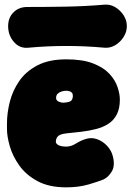

<svg xmlns="http://www.w3.org/2000/svg" viewBox="-20 -780 565 825"><path d="M265 25Q190 25 140.5 -2Q91 -29 62.5 -69.5Q34 -110 22 -152Q10 -194 10 -225V-250Q10 -294 22 -342Q34 -390 62.5 -431.5Q91 -473 140.5 -499Q190 -525 265 -525Q335 -525 380 -507.5Q425 -490 450 -463Q475 -436 485 -406Q495 -376 495 -352Q495 -313 481.5 -287.5Q468 -262 445 -247.5Q422 -233 392.5 -225.5Q363 -218 330.5 -214Q298 -210 266 -207Q238 -204 229 -194.5Q220 -185 220 -171Q220 -165 225.5 -160Q231 -155 241.5 -152.5Q252 -150 265 -150Q285 -150 306 -163Q327 -176 346 -182Q372 -191 397 -182Q422 -173 440.5 -153Q459 -133 465 -108Q475 -68 460.5 -43.5Q446 -19 425 -9Q406 -1 362.5 12Q319 25 265 25ZM256 -339Q282 -341 287.5 -349Q293 -357 293 -368Q293 -377 289 -381.5Q285 -386 278.5 -388Q272 -390 265 -390Q255 -390 245 -387Q235 -384 228 -377.5Q221 -371 221 -359Q221 -348 233 -343Q245 -338 256 -339ZM525 -667Q525 -643 511 -621Q497 -599 475.5 -586Q454 -573 429 -575Q265 -590 102 -575Q65 -571 40 -599.5Q15 -628 15 -667V-668Q15 -704 38 -727Q61 -750 97 -750Q181 -750 264 -751.5Q347 -753 429 -760Q454 -762 475.5 -749Q497 -736 511 -714.5Q525 -693 525 -668Z"/></svg>

Font: Winky Sans Black
Style: Regular
Weight: 900
Designer: Simon Atzbach
Foundry: typofactur
Version: Version 1.205